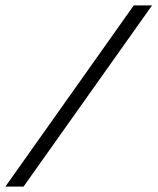

<svg xmlns="http://www.w3.org/2000/svg" viewBox="-62 -694 586 714"><path d="M-42 0 435.5 -674H503.5L25.5 0Z"/></svg>

Font: Anybody UltraExpanded Light
Style: Italic
Weight: 300
Width: 9
Italic angle: -10°
Designer: Tyler Finck
Foundry: Etcetera Type Company
Version: Version 1.010; ttfautohint (v1.8.3) -l 8 -r 50 -G 200 -x 14 